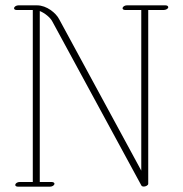

<svg xmlns="http://www.w3.org/2000/svg" viewBox="-20 -697 692 726"><path d="M616.2 -669.9C616.2 -673.8 611.8 -676.8 606 -676.8H459.5C452.6 -676.8 445.8 -672.9 443.8 -668C441.9 -663.1 446.3 -659.2 453.1 -659.2H514.2V-51.8L203.6 -624.5C191.9 -647.5 156.7 -676.8 120.1 -676.8H49.3C42.5 -676.8 33.2 -672.4 33.2 -665.5C33.2 -661.6 37.1 -659.2 43 -659.2H104V-8.8H53.7C46.9 -8.8 40 -4.9 38.1 0C36.1 4.9 40.5 8.8 47.4 8.8H169.4C176.3 8.8 183.6 4.9 185.5 0C187.5 -4.9 182.6 -8.8 175.8 -8.8H130.4V-655.3C148.9 -647.9 170.4 -630.9 178.2 -615.2L514.6 4.4C516.3 7.3 519.6 8.5 523.4 8.5C531.1 8.5 540.5 3.6 540.5 -2V-659.2H599.6C606.4 -659.2 616.2 -663.6 616.2 -669.9Z"/></svg>

Font: WireWyrm
Style: Light
Weight: 200
Version: Version 001.000